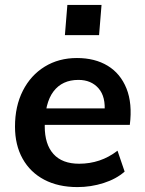

<svg xmlns="http://www.w3.org/2000/svg" viewBox="-20 -754 588 781"><path d="M487 -56Q453 -26 401.5 -9.5Q350 7 295 7Q217 7 160 -23Q103 -53 72 -108.5Q41 -164 41 -239Q41 -322 73 -385Q105 -448 162 -483Q219 -518 293 -518Q366 -518 418 -486.5Q470 -455 494.5 -394Q519 -333 508 -246H150L155 -313H440L405 -295Q411 -360 381 -394.5Q351 -429 299 -429Q233 -429 197.5 -382Q162 -335 162 -240Q162 -167 197.5 -127.5Q233 -88 302 -88Q345 -88 384 -101Q423 -114 458 -141ZM254 -734H393L383 -611H244Z"/></svg>

Font: Muli
Style: Bold Italic
Weight: 700
Italic angle: -4.541°
Designer: Vernon Adams
Foundry: Vernon Adams
Version: Version 2.100; ttfautohint (v1.8.1.43-b0c9)